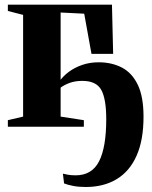

<svg xmlns="http://www.w3.org/2000/svg" viewBox="-20 -532 640 806"><path d="M340 253Q310.5 253 287.2 248.5Q264 244 249 238L244 197Q251.5 199 265.2 201.5Q279 204 297.5 204Q366 204 396 145Q426 86 426 -31.5Q426 -117 405 -154.8Q384 -192.5 325.5 -192.5Q295.5 -192.5 271.8 -183.8Q248 -175 231 -161.5V-192.5Q245.5 -213 269.5 -230.8Q293.5 -248.5 325.2 -259.5Q357 -270.5 394 -270.5Q449 -270.5 491.5 -248.5Q534 -226.5 558.2 -176.5Q582.5 -126.5 582.5 -42Q582.5 56.5 553.2 122Q524 187.5 469.5 220.2Q415 253 340 253ZM13 0V-27.5L77 -42.5V-469.5L13 -486V-512.5H450L455 -306H364L333.5 -474.5L234.5 -479.5V-42.5L332 -27.5V0Z"/></svg>

Font: Merriweather 120pt ExtraBold
Style: Regular
Weight: 800
Version: Version 2.100